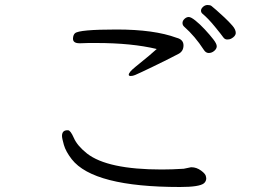

<svg xmlns="http://www.w3.org/2000/svg" viewBox="-20 -763 1040 768"><path d="M904 -608Q923 -618 923 -631.5Q923 -645 909.5 -660.5Q896 -676 878 -693Q860 -710 845.5 -722.5Q831 -735 826 -739Q821 -743 810.5 -743Q800 -743 792 -735.5Q784 -728 784 -720.5Q784 -713 790 -708Q812 -690 839 -657Q866 -624 872.5 -614.5Q879 -605 888.5 -605Q898 -605 904 -608ZM795 -564Q803 -551 815 -551Q827 -551 837 -559.5Q847 -568 847 -578Q847 -588 833 -606Q819 -624 799.5 -645Q780 -666 762 -680.5Q744 -695 735 -695Q726 -695 718 -687.5Q710 -680 710 -671Q710 -662 717 -656Q760 -618 795 -564ZM607 -567Q588 -549 521 -495Q495 -474 495 -464Q495 -459 503 -459Q511 -459 520.5 -463Q530 -467 548 -475.5Q566 -484 592 -496.5Q618 -509 646 -523Q674 -537 694 -547.5Q714 -558 714 -581.5Q714 -605 686 -612Q597 -645 446.5 -645Q296 -645 280 -630Q273 -624 272 -610V-608Q272 -590 298 -590H303Q319 -591 334 -591H366Q507 -591 607 -567ZM715 -88Q667 -85 627 -85Q410 -85 328 -149Q289 -180 275.5 -211Q262 -242 252 -242H248Q228 -241 228 -219Q228 -210 235.5 -183.5Q243 -157 267 -126Q354 -15 700 -15Q778 -15 796 -30Q805 -38 805 -50L804 -56Q803 -67 784.5 -80.5Q766 -94 746 -94H744Z"/></svg>

Font: LXGW WenKai TC
Style: Regular
Weight: 400
Designer: LXGW / Fontworks Inc.
Foundry: LXGW / Fontworks Inc.
Version: Version 1.330